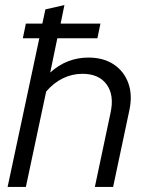

<svg xmlns="http://www.w3.org/2000/svg" viewBox="-20 -737 578 757"><path d="M10 0 135 -586H70L82 -644H147L159 -700L234 -717L219 -644H376L364 -586H206L178 -451Q243 -510 329 -510Q388 -510 428.5 -483Q469 -456 486 -409Q503 -362 490 -302L426 0H354L416 -293Q431 -362 400.5 -404Q370 -446 305 -446Q264 -446 227.5 -428Q191 -410 162 -376L82 0Z"/></svg>

Font: Red Hat Display VF
Style: Italic
Weight: 300
Italic angle: -12°
Designer: Pentagram, MCKL
Foundry: Pentagram, MCKL
Version: Version 1.023